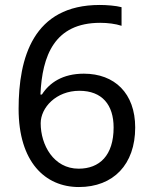

<svg xmlns="http://www.w3.org/2000/svg" viewBox="-20 -744 612 774"><path d="M298 10C437 10 525 -81 525 -230C525 -368 442 -447 318 -447C232 -447 179 -410 149 -363H143C150 -519 199 -652 384 -652C414 -652 446 -648 470 -640V-715C448 -721 410 -724 382 -724C113 -724 55 -510 55 -305C55 -91 162 10 298 10ZM297 -64C196 -64 144 -160 144 -247C144 -310 206 -378 300 -378C392 -378 438 -321 438 -230C438 -117 381 -64 297 -64Z"/></svg>

Font: Noto Sans Math
Style: Regular
Weight: 400
Designer: Monotype Design Team, Delve Withrington, Jeff Kellem
Foundry: Monotype Imaging Inc., Delve Fonts LLC
Version: Version 3.000